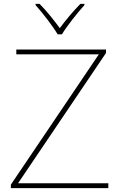

<svg xmlns="http://www.w3.org/2000/svg" viewBox="-20 -969 618 989"><path d="M277 -792H299C323 -833 378 -902 415 -943V-949H394C357 -912 316 -862 288 -824C260 -862 221 -912 184 -949H163V-943C200 -902 253 -833 277 -792ZM538 0V-25H73L526 -696V-714H64V-689H489L36 -18V0Z"/></svg>

Font: Noto Sans Syriac Eastern Thin
Style: Regular
Weight: 100
Designer: Patrick Giasson and the Monotype Design Team
Foundry: Monotype Imaging Inc.
Version: Version 3.001